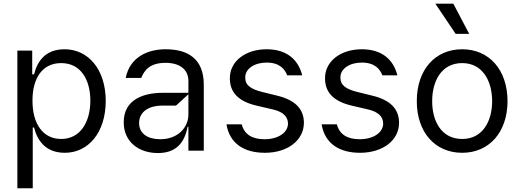

<svg xmlns="http://www.w3.org/2000/svg" viewBox="-20 -821 2834 1046"><path d="M158.4 204.5V-126.4H165.5C183.6 -54 229.8 11.4 333.1 11.4C460.6 11.4 555.8 -98 556.1 -271.3C555.8 -443.2 460.6 -552.6 331.7 -552.6C226.9 -552.6 183.6 -487.2 165.5 -416.2H155.5V-545.5H74.6V204.5ZM157 -272.7C156.6 -394.9 210.6 -477.3 313.2 -477.3C419.4 -477.3 471.9 -387.8 472.3 -272.7C471.9 -156.2 418 -63.9 313.2 -63.9C212 -63.9 156.6 -149.1 157 -272.7Z M840.2 12.8C935 12.8 984.7 -38.4 1002.1 -130.7H1006.4V0H1090.2V-359.4C1090.2 -500.7 1003.9 -552.6 882.1 -552.6C788 -552.6 687.9 -512.4 664.8 -396.3H749.3C767 -438.9 796.5 -478.7 882.1 -478.7C964.8 -478.7 1006.4 -437.5 1006.4 -380.7V-315.3H865.8C763.5 -315.3 653.8 -279.8 654.1 -154.8C653.8 -48.3 736.2 12.8 840.2 12.8ZM853 -62.5C785.9 -62.5 737.6 -92.3 737.9 -150.6C737.6 -214.5 795.1 -245.7 861.5 -245.7H938.9L1006.4 -307.5V-197.4C1006.4 -129.3 952.1 -62.5 853 -62.5Z M1422.6 11.4C1549 11.4 1635.3 -57.9 1635.7 -152C1635.3 -228 1587.7 -275.9 1490.8 -299.7L1409.8 -319.6C1344.8 -335.6 1315.7 -357.2 1316.1 -399.1C1315.7 -446 1365.4 -480.1 1432.5 -480.1C1503.2 -480.1 1531.6 -444.6 1544.7 -410.5H1626.4C1604.8 -497.2 1541.5 -552.6 1432.5 -552.6C1317.1 -552.6 1231.9 -487.2 1232.2 -394.9C1231.9 -319.6 1276.6 -269.2 1377.1 -245.7L1468 -224.4C1522.7 -211.6 1548.7 -185.4 1549 -147.7C1548.7 -100.9 1498.9 -62.5 1421.2 -62.5C1353.3 -62.5 1311.1 -88.8 1296.9 -143.5H1213.8C1230.8 -38.7 1310.7 11.4 1422.6 11.4Z M1941.1 11.4C2067.5 11.4 2153.8 -57.9 2154.1 -152C2153.8 -228 2106.2 -275.9 2009.2 -299.7L1928.3 -319.6C1863.3 -335.6 1834.2 -357.2 1834.5 -399.1C1834.2 -446 1883.9 -480.1 1951 -480.1C2021.7 -480.1 2050.1 -444.6 2063.2 -410.5H2144.9C2123.2 -497.2 2060 -552.6 1951 -552.6C1835.6 -552.6 1750.4 -487.2 1750.7 -394.9C1750.4 -319.6 1795.1 -269.2 1895.6 -245.7L1986.5 -224.4C2041.2 -211.6 2067.1 -185.4 2067.5 -147.7C2067.1 -100.9 2017.4 -62.5 1939.6 -62.5C1871.8 -62.5 1829.5 -88.8 1815.3 -143.5H1732.2C1749.3 -38.7 1829.2 11.4 1941.1 11.4Z M2536.2 -636.4 2449.6 -801.1H2351.6L2462.4 -636.4ZM2497.9 11.4C2645.2 11.4 2744.7 -100.9 2745 -269.9C2744.7 -440.3 2645.2 -552.6 2497.9 -552.6C2349.8 -552.6 2250.4 -440.3 2250.7 -269.9C2250.4 -100.9 2349.8 11.4 2497.9 11.4ZM2497.9 -63.9C2385.3 -63.9 2334.2 -160.5 2334.5 -269.9C2334.2 -379.3 2385.3 -477.3 2497.9 -477.3C2609.7 -477.3 2660.9 -379.3 2661.2 -269.9C2660.9 -160.5 2609.7 -63.9 2497.9 -63.9Z"/></svg>

Font: Riot Sans 2.0
Style: Regular
Weight: 400
Designer: Rasmus Andersson
Foundry: rsms
Version: Version 3.006;hotconv 1.0.109;makeotfexe 2.5.65596